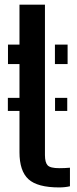

<svg xmlns="http://www.w3.org/2000/svg" viewBox="-20 -790 327 818"><path d="M214.5 -317.5V-373H266.5V-317.5ZM13.5 -317.5V-373H96V-317.5ZM14 -517V-600H63V-770H171.5V-129.5Q171.5 -98 182.8 -85.8Q194 -73.5 232.5 -73.5Q245 -73.5 255.2 -74Q265.5 -74.5 278 -75.5V3.5Q268 6 256.2 7.2Q244.5 8.5 232 8.5Q139.5 8.5 101.2 -26.5Q63 -61.5 63 -141.5V-517ZM214 -517V-600H268V-517Z"/></svg>

Font: Big Shoulders Stencil Display Thin
Style: Bold
Weight: 700
Version: Version 2.001